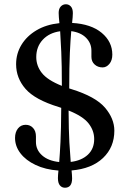

<svg xmlns="http://www.w3.org/2000/svg" viewBox="-20 -803 602 900"><path d="M318 33Q318 77 284.5 77Q270 77 260.8 66Q251.5 55 251.5 31.5Q251.5 24 252.2 15.5Q253 7 254 -3.5Q192.5 -8 146.8 -29.8Q101 -51.5 75.8 -84.5Q50.5 -117.5 50.5 -156.5Q50.5 -183.5 64.2 -200.8Q78 -218 100.5 -218Q121.5 -218 135 -203.2Q148.5 -188.5 148.5 -163.5V-137.5Q148.5 -100.5 177.2 -74.8Q206 -49 257.5 -43.5Q260.5 -78.5 263.5 -138Q266.5 -197.5 267 -297.5Q261.5 -299.5 255 -301.5Q144 -335.5 99.8 -386.2Q55.5 -437 55.5 -502Q55.5 -551.5 80.5 -592.8Q105.5 -634 151 -661Q196.5 -688 258.5 -694.5Q257 -710 256 -721.2Q255 -732.5 255 -742.5Q255 -762 264.8 -772.5Q274.5 -783 289 -783Q302.5 -783 312 -772.8Q321.5 -762.5 321.5 -741.5Q321.5 -732 320.5 -721.2Q319.5 -710.5 318 -695.5Q407 -690.5 456.8 -649Q506.5 -607.5 506.5 -547Q506.5 -520 492.8 -503.5Q479 -487 461 -487Q438.5 -487 423.5 -500.8Q408.5 -514.5 408.5 -536.5V-565.5Q408.5 -600.5 383.5 -625.8Q358.5 -651 314 -657Q310.5 -619.5 307.5 -556Q304.5 -492.5 304.5 -388.5Q310 -386.5 315.5 -385Q428 -350 472 -298.5Q516 -247 516 -190.5Q516 -113 463 -62.5Q410 -12 315.5 -4Q316.5 7 317.2 16Q318 25 318 33ZM150 -535.5Q150 -494.5 176.2 -461Q202.5 -427.5 270 -400.5Q270 -499 267.2 -559.5Q264.5 -620 262 -656.5Q211 -649.5 180.5 -616.8Q150 -584 150 -535.5ZM421.5 -151Q421.5 -191 395.2 -224.5Q369 -258 301.5 -285Q302 -191.5 305.2 -134.8Q308.5 -78 311.5 -44Q362 -50 391.8 -77.8Q421.5 -105.5 421.5 -151Z"/></svg>

Font: Fraunces 72pt S100
Style: Regular
Weight: 400
Version: Version 1.000; ttfautohint (v1.8.3)